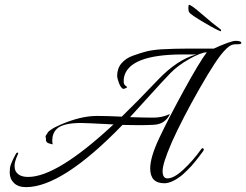

<svg xmlns="http://www.w3.org/2000/svg" viewBox="-20 -745 1013 790"><path d="M973 -568Q973 -563 959 -563Q945 -563 940 -562Q924 -559 905 -538Q872 -505 801 -380.5Q730 -256 686 -158Q686 -157 685 -155Q649 -72 649 -41.5Q649 -11 669 -11Q696 -11 735.5 -48Q775 -85 807 -130Q812 -138 816.5 -134Q821 -130 815 -122Q801 -103 797 -98Q793 -93 784 -81.5Q775 -70 768 -62.5Q761 -55 750.5 -44.5Q740 -34 731 -26Q688 9 656 9Q598 9 598 -52Q598 -98 635.5 -177.5Q673 -257 736.5 -373Q800 -489 831 -530Q806 -529 758.5 -502Q711 -475 681 -444Q651 -413 595 -351Q539 -289 515 -263Q575 -261 611.5 -261Q648 -261 679 -276Q673 -260 656.5 -246.5Q640 -233 612.5 -231.5Q585 -230 550 -230Q515 -230 484 -231Q236 25 87 25Q55 25 37.5 8Q20 -9 20 -35Q20 -41 21 -53Q22 -65 34.5 -91Q47 -117 50 -117Q58 -118 53 -109Q40 -80 40 -64Q40 -48 45 -40Q58 -17 96 -17Q215 -17 447 -233Q333 -239 314 -239Q238 -239 213 -214Q195 -196 195 -166Q195 -158 197 -151Q182 -154 176.5 -157Q171 -160 169 -167Q170 -175 168 -179.5Q166 -184 170.5 -190Q175 -196 176.5 -199.5Q178 -203 184.5 -207.5Q191 -212 194.5 -214.5Q198 -217 205.5 -221Q213 -225 217 -226.5Q221 -228 229 -232Q312 -268 379 -268Q420 -268 481 -265Q547 -329 628 -414.5Q709 -500 788 -521H733Q509 -521 490 -426Q489 -419 489 -407.5Q489 -396 501 -389Q506 -386 497 -382Q488 -378 485 -380Q475 -387 468.5 -406Q462 -425 462 -432Q462 -463 479.5 -484Q497 -505 526 -515.5Q555 -526 579 -532.5Q603 -539 642 -542Q697 -545 747 -545H856Q858 -545 857 -544Q930 -577 949 -577Q973 -577 973 -568ZM759 -694Q755 -698 755 -711.5Q755 -725 758 -725Q767 -725 810 -687.5Q853 -650 889 -623Q889 -623 890 -616Q878 -618 821 -651.5Q764 -685 759 -694Z"/></svg>

Font: Italianno
Style: Regular
Weight: 400
Designer: Robert E. Leuschke
Foundry: Robert E. Leuschke
Version: Version 1.003